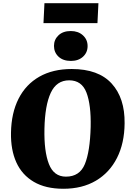

<svg xmlns="http://www.w3.org/2000/svg" viewBox="-20 -1153 820 1188"><path d="M48 -332Q50 -454 95 -542.5Q140 -631 223.5 -678.5Q307 -726 424 -726Q589 -726 671 -636Q753 -546 751 -390Q750 -267 704 -176Q658 -85 573.5 -35Q489 15 372 15Q262 15 189 -28Q116 -71 81 -148.5Q46 -226 48 -332ZM255 -356Q252 -217 282.5 -138.5Q313 -60 388 -60Q473 -60 505 -137.5Q537 -215 541 -368Q544 -504 515 -580Q486 -656 408 -656Q330 -656 294 -578.5Q258 -501 255 -356ZM314 -869Q314 -908 342 -934.5Q370 -961 418 -961Q464 -961 493 -934.5Q522 -908 522 -868Q522 -828 493.5 -802Q465 -776 419 -776Q370 -776 342 -802.5Q314 -829 314 -869ZM255 -1133H589L583 -1010H249Z"/></svg>

Font: Literata 36pt ExtraBold
Style: Italic
Weight: 800
Italic angle: -2°
Designer: Latin by Veronika Burian and Jose Scaglione. Greek by Irene Vlachou. Cyrillic by Vera Evstafieva
Foundry: TypeTogether
Version: Version 3.002